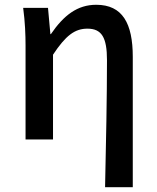

<svg xmlns="http://www.w3.org/2000/svg" viewBox="-20 -584 656 804"><path d="M420 200H536V-346C536 -486 493 -564 383 -564C304 -564 247 -520 193 -441H191L181 -551H77C85 -492 87 -437 87 -394V0H202V-355C255 -435 293 -464 346 -464C406 -464 428 -427 428 -332C428 -183 424 23 420 200Z"/></svg>

Font: Noto Sans TC Medium
Style: Regular
Weight: 500
Designer: Ryoko NISHIZUKA 西塚涼子 (kana, bopomofo & ideographs); Paul D. Hunt (Latin, Greek & Cyrillic); Sandoll Communications 산돌커뮤니
Foundry: Adobe
Version: Version 2.004;hotconv 1.0.118;makeotfexe 2.5.65603